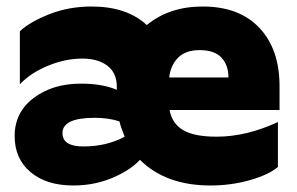

<svg xmlns="http://www.w3.org/2000/svg" viewBox="-20 -560 914 590"><path d="M236 -110Q308 -110 363 -140Q351 -170 347 -187Q314 -198 271 -198Q172 -198 172 -151Q172 -110 236 -110ZM339 -293Q339 -336 310 -358Q281 -380 233 -380Q181 -380 127.5 -358Q74 -336 41 -301V-464Q72 -493 132 -516.5Q192 -540 261 -540Q370 -540 431 -483Q500 -540 603 -540Q715 -540 777 -474.5Q839 -409 839 -295V-222H501Q509 -180 543 -160Q577 -140 646 -140Q737 -140 834 -185V-47Q806 -23 748 -6.5Q690 10 627 10Q489 10 410 -69Q381 -37 325.5 -13.5Q270 10 205 10Q123 10 74 -31Q25 -72 25 -142Q25 -215 83.5 -259Q142 -303 228 -303Q295 -303 339 -284ZM593 -406Q550 -406 527 -382.5Q504 -359 500 -322H682Q682 -360 660.5 -383Q639 -406 593 -406Z"/></svg>

Font: Roundo
Style: Bold
Weight: 700
Designer: Namrata Goyal (Gurmukhi), Shiva Nallaperumal (Latin)
Foundry: Indian Type Foundry
Version: Version 1.000;PS 1.0;hotconv 1.0.88;makeotf.lib2.5.647800